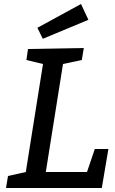

<svg xmlns="http://www.w3.org/2000/svg" viewBox="-20 -940 577 960"><path d="M489 0H10L20 -60L109 -80L195 -620L112 -640L120 -695L399 -700L389 -640L295 -620L209 -80H415L454 -195H522ZM422 -841 194 -746 167 -801 385 -920Z"/></svg>

Font: Bitter
Style: Italic
Weight: 400
Italic angle: -9°
Designer: Sol Matas
Foundry: Sol Matas
Version: Version 1.001